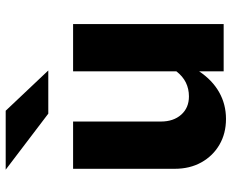

<svg xmlns="http://www.w3.org/2000/svg" viewBox="-88 -698 795 658"><g transform="rotate(-90 309.0 -369.5)"><path d="M230 8Q180 8 141.5 -14.5Q103 -37 81 -76.5Q59 -116 59 -168V-516H221V-215Q221 -172 244.5 -145.5Q268 -119 307 -119Q333 -119 354.5 -129.5Q376 -140 393 -162V-516H555V0H393V-84Q363 -39 321.5 -15.5Q280 8 230 8ZM248 -601 56 -747H258L396 -601Z"/></g></svg>

Font: Red Hat Text VF
Style: Regular
Weight: 300
Designer: Pentagram, MCKL
Foundry: Pentagram, MCKL
Version: Version 1.023